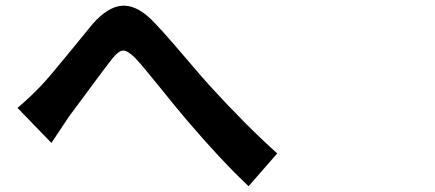

<svg xmlns="http://www.w3.org/2000/svg" viewBox="-20 -682 1540 680"><path d="M42 -299.8Q85.9 -336.9 125 -377.9Q151.4 -405.3 222.2 -492.2Q293 -579.1 308.6 -597.7Q361.3 -657.2 410.6 -661.6Q460 -666 514.6 -614.3Q553.7 -575.2 628.9 -486.8Q704.1 -398.4 719.7 -381.8Q852.5 -236.3 961.9 -138.7L860.4 -22.5Q763.7 -113.3 640.6 -257.8Q615.2 -287.1 550.3 -367.7Q485.4 -448.2 459 -476.6Q431.6 -503.9 415.5 -502.9Q399.4 -502 377 -473.6Q354.5 -445.3 295.9 -365.7Q237.3 -286.1 224.6 -269.5L162.1 -175.8Z"/></svg>

Font: Bpmf Zihi Sans Bold
Style: Bold
Weight: 700
Foundry: But Ko
Version: Version 1.320